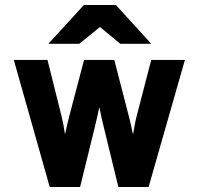

<svg xmlns="http://www.w3.org/2000/svg" viewBox="-20 -752 799 772"><path d="M180 0 35.5 -511H171L227.5 -285Q231 -271 235 -250Q239 -229 241.5 -211.5Q245 -228.5 250 -250Q255 -271.5 258.5 -285L318 -511H439.5L498 -285Q501.5 -271 506.5 -249.8Q511.5 -228.5 515 -211Q518 -229 521.8 -249.8Q525.5 -270.5 529.5 -285L588 -511H723.5L577.5 0H456L397.5 -240Q394 -253 388.5 -277.8Q383 -302.5 379.5 -321Q375.5 -302.5 369.8 -277.8Q364 -253 361 -240L302 0ZM174.5 -576 317.5 -732H446L588 -576H463.5L382 -643.5L299 -576Z"/></svg>

Font: Overpass ExtraBold
Style: Regular
Weight: 800
Designer: Delve Withrington, Dave Bailey, Thomas Jockin
Foundry: Delve Fonts LLC
Version: Version 4.000; ttfautohint (v1.8.3)